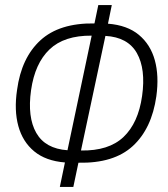

<svg xmlns="http://www.w3.org/2000/svg" viewBox="-20 -734 660 754"><path d="M215 0 235 -96Q160 -102 114.5 -139.5Q69 -177 52 -239Q35 -301 47 -381Q64 -507 138.5 -575.5Q213 -644 351 -642L366 -714H419L404 -641Q480 -635 525.5 -597Q571 -559 588 -497.5Q605 -436 594 -356Q576 -229 501.5 -160.5Q427 -92 288 -95L268 0ZM245 -144 340 -594Q232 -595 174.5 -540Q117 -485 102 -380Q87 -274 122.5 -212Q158 -150 245 -144ZM298 -143Q407 -141 465 -196Q523 -251 538 -357Q553 -463 517.5 -525.5Q482 -588 394 -593Z"/></svg>

Font: Noto Sans ExtraCondensed Light
Style: Italic
Weight: 300
Width: 2
Italic angle: -12°
Designer: Monotype Design Team
Foundry: Monotype Imaging Inc.
Version: Version 2.013; ttfautohint (v1.8.4.7-5d5b)